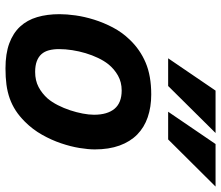

<svg xmlns="http://www.w3.org/2000/svg" viewBox="-74 -732 821 714"><g transform="rotate(90 337.0 -375.5)"><path d="M33.2 -186Q33.2 -212.4 37.8 -245.6Q42.5 -278.8 53.5 -314.2Q64.5 -349.6 82.5 -384Q100.6 -418.5 127.9 -446.8Q164.6 -485.4 213.4 -506.1Q262.2 -526.9 332 -526.9Q378.4 -526.9 416.3 -513.9Q454.1 -501 480.7 -474.9Q507.3 -448.7 521.7 -409.2Q536.1 -369.6 536.1 -316.9Q536.1 -293 530.8 -260Q525.4 -227.1 513.4 -191.7Q501.5 -156.2 481.7 -121.1Q461.9 -85.9 433.1 -57.1Q412.6 -36.6 391.6 -22.9Q370.6 -9.3 346.7 -0.7Q322.8 7.8 295.4 11.5Q268.1 15.1 234.9 15.1Q180.2 15.1 141.8 1Q103.5 -13.2 79.3 -39.3Q55.2 -65.4 44.2 -102.5Q33.2 -139.6 33.2 -186ZM163.1 -184.1Q163.1 -163.1 167.5 -146.5Q171.9 -129.9 181.9 -118.7Q191.9 -107.4 208.3 -101.3Q224.6 -95.2 248 -95.2Q279.8 -95.2 304 -107.9Q328.1 -120.6 347.2 -142.1Q360.4 -157.7 371.6 -179.7Q382.8 -201.7 390.6 -225.3Q398.4 -249 402.8 -272.2Q407.2 -295.4 407.2 -314Q407.2 -363.8 385 -390.4Q362.8 -417 316.9 -417Q286.1 -417 261.7 -403.3Q237.3 -389.6 219.2 -367.2Q206.5 -351.1 196 -329.1Q185.5 -307.1 178.2 -282.7Q170.9 -258.3 167 -232.9Q163.1 -207.5 163.1 -184.1ZM499 -589.8H396L516.1 -766.1H674.3ZM300.3 -589.8H197.3L317.4 -766.1H475.1Z"/></g></svg>

Font: Clear Sans
Style: Bold Italic
Weight: 700
Italic angle: -12°
Foundry: Intel Corporation
Version: Version 1.00